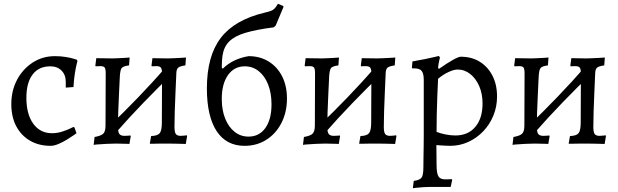

<svg xmlns="http://www.w3.org/2000/svg" viewBox="-20 -762 3282 1019"><path d="M249 12Q186 12 139 -15.5Q92 -43 66 -92.5Q40 -142 40 -209Q40 -281 70.5 -338.5Q101 -396 153.5 -430Q206 -464 271 -464Q303 -464 329.5 -459.5Q356 -455 372 -450Q388 -445 388 -445L391 -438Q391 -438 386.5 -420Q382 -402 377 -370.5Q372 -339 370 -300L329 -297V-328Q329 -365 306.5 -387.5Q284 -410 247 -410Q186 -410 153 -366.5Q120 -323 120 -243Q120 -156 156.5 -105.5Q193 -55 256 -55Q284 -55 310 -63.5Q336 -72 352.5 -80Q369 -88 369 -88L375 -86L386 -55Q386 -55 372 -45Q358 -35 336 -21.5Q314 -8 290.5 2Q267 12 249 12Z M596 -59 563 -95Q640 -169 715 -247Q790 -325 861 -406L894 -370Q817 -295 742 -217.5Q667 -140 596 -59ZM477 7 482 -35Q517 -41 528.5 -53Q540 -65 540 -95L541 -373Q541 -396 535.5 -403.5Q530 -411 513 -411Q506 -411 497 -410.5Q488 -410 488 -410L486 -414L491 -453Q491 -453 506.5 -453Q522 -453 542.5 -452.5Q563 -452 578 -452Q590 -452 605.5 -453Q621 -454 635.5 -454.5Q650 -455 659 -456Q668 -457 668 -457L665 -415Q634 -411 626 -401Q618 -391 616 -357Q614 -313 611.5 -262.5Q609 -212 607.5 -166Q606 -120 606 -89Q606 -61 613.5 -51Q621 -41 641 -41Q651 -41 661.5 -42Q672 -43 672 -43L674 -40L667 2Q667 2 659.5 1.5Q652 1 641 1Q630 1 618 0.5Q606 0 596 0Q573 0 545.5 1.5Q518 3 498 4.5Q478 6 477 7ZM966 2Q966 2 949 1.5Q932 1 909 0.5Q886 0 867 0Q857 0 841.5 0Q826 0 810.5 0.5Q795 1 785 1Q775 1 775 1L782 -40Q816 -41 827.5 -55Q839 -69 839 -112L840 -373Q840 -396 833.5 -403.5Q827 -411 810 -411Q804 -411 795 -410.5Q786 -410 786 -410L784 -414L789 -453Q789 -453 803.5 -453Q818 -453 837.5 -452.5Q857 -452 870 -452Q884 -452 900.5 -453Q917 -454 932.5 -454.5Q948 -455 957.5 -456Q967 -457 967 -457L964 -415Q936 -411 926.5 -403.5Q917 -396 916 -376Q914 -329 911.5 -274.5Q909 -220 907.5 -171Q906 -122 906 -89Q906 -61 913 -51Q920 -41 939 -41Q950 -41 960.5 -42.5Q971 -44 971 -44L973 -40Z M1278 12Q1181 12 1129.5 -66.5Q1078 -145 1078 -293Q1078 -464 1151.5 -560.5Q1225 -657 1385 -695Q1407 -700 1418.5 -704.5Q1430 -709 1438 -717.5Q1446 -726 1455 -742L1483 -730L1485 -726L1443 -626L1433 -617Q1340 -605 1283 -588Q1226 -571 1197 -542.5Q1168 -514 1161 -467Q1154 -420 1160 -347L1145 -407L1163 -398Q1214 -449 1299 -464Q1360 -464 1406 -435.5Q1452 -407 1477.5 -356.5Q1503 -306 1503 -239Q1503 -167 1474 -110Q1445 -53 1394 -20.5Q1343 12 1278 12ZM1299 -37Q1356 -37 1388.5 -83Q1421 -129 1421 -208Q1421 -268 1403 -313.5Q1385 -359 1353 -384.5Q1321 -410 1279 -410Q1223 -410 1190 -363.5Q1157 -317 1157 -237Q1157 -178 1175 -133Q1193 -88 1225 -62.5Q1257 -37 1299 -37Z M1707 -59 1674 -95Q1751 -169 1826 -247Q1901 -325 1972 -406L2005 -370Q1928 -295 1853 -217.5Q1778 -140 1707 -59ZM1588 7 1593 -35Q1628 -41 1639.5 -53Q1651 -65 1651 -95L1652 -373Q1652 -396 1646.5 -403.5Q1641 -411 1624 -411Q1617 -411 1608 -410.5Q1599 -410 1599 -410L1597 -414L1602 -453Q1602 -453 1617.5 -453Q1633 -453 1653.5 -452.5Q1674 -452 1689 -452Q1701 -452 1716.5 -453Q1732 -454 1746.5 -454.5Q1761 -455 1770 -456Q1779 -457 1779 -457L1776 -415Q1745 -411 1737 -401Q1729 -391 1727 -357Q1725 -313 1722.5 -262.5Q1720 -212 1718.5 -166Q1717 -120 1717 -89Q1717 -61 1724.5 -51Q1732 -41 1752 -41Q1762 -41 1772.5 -42Q1783 -43 1783 -43L1785 -40L1778 2Q1778 2 1770.5 1.5Q1763 1 1752 1Q1741 1 1729 0.5Q1717 0 1707 0Q1684 0 1656.5 1.5Q1629 3 1609 4.5Q1589 6 1588 7ZM2077 2Q2077 2 2060 1.5Q2043 1 2020 0.5Q1997 0 1978 0Q1968 0 1952.5 0Q1937 0 1921.5 0.5Q1906 1 1896 1Q1886 1 1886 1L1893 -40Q1927 -41 1938.5 -55Q1950 -69 1950 -112L1951 -373Q1951 -396 1944.5 -403.5Q1938 -411 1921 -411Q1915 -411 1906 -410.5Q1897 -410 1897 -410L1895 -414L1900 -453Q1900 -453 1914.5 -453Q1929 -453 1948.5 -452.5Q1968 -452 1981 -452Q1995 -452 2011.5 -453Q2028 -454 2043.5 -454.5Q2059 -455 2068.5 -456Q2078 -457 2078 -457L2075 -415Q2047 -411 2037.5 -403.5Q2028 -396 2027 -376Q2025 -329 2022.5 -274.5Q2020 -220 2018.5 -171Q2017 -122 2017 -89Q2017 -61 2024 -51Q2031 -41 2050 -41Q2061 -41 2071.5 -42.5Q2082 -44 2082 -44L2084 -40Z M2171 237 2176 198Q2208 194 2217.5 180.5Q2227 167 2227 126Q2227 110 2227.5 79Q2228 48 2228.5 14.5Q2229 -19 2229 -40V-338Q2229 -372 2218 -385.5Q2207 -399 2180 -399H2169L2166 -403L2169 -436Q2204 -442 2236 -448.5Q2268 -455 2288.5 -460Q2309 -465 2309 -465L2315 -457Q2315 -457 2311 -440Q2307 -423 2305 -403L2309 -396Q2353 -427 2383.5 -444Q2414 -461 2425 -461Q2483 -461 2526 -434.5Q2569 -408 2593.5 -360.5Q2618 -313 2618 -250Q2618 -196 2598.5 -148.5Q2579 -101 2544.5 -65Q2510 -29 2465 -8.5Q2420 12 2369 12Q2357 12 2340 11Q2323 10 2309.5 9Q2296 8 2296 8Q2296 33 2296.5 59Q2297 85 2297 111Q2297 157 2306.5 173.5Q2316 190 2344 190Q2352 190 2361 189.5Q2370 189 2378 189L2380 192L2372 230Q2360 230 2348 230Q2336 230 2324.5 230Q2313 230 2301 230Q2289 230 2277 230Q2249 230 2224.5 231.5Q2200 233 2185.5 235Q2171 237 2171 237ZM2397 -43Q2464 -43 2502.5 -88.5Q2541 -134 2541 -213Q2541 -264 2523.5 -304.5Q2506 -345 2476 -369Q2446 -393 2409 -393Q2389 -393 2360 -379.5Q2331 -366 2305 -344Q2303 -303 2301 -254Q2299 -205 2298 -155Q2297 -105 2297 -62Q2317 -54 2344.5 -48.5Q2372 -43 2397 -43Z M2819 -59 2786 -95Q2863 -169 2938 -247Q3013 -325 3084 -406L3117 -370Q3040 -295 2965 -217.5Q2890 -140 2819 -59ZM2700 7 2705 -35Q2740 -41 2751.5 -53Q2763 -65 2763 -95L2764 -373Q2764 -396 2758.5 -403.5Q2753 -411 2736 -411Q2729 -411 2720 -410.5Q2711 -410 2711 -410L2709 -414L2714 -453Q2714 -453 2729.5 -453Q2745 -453 2765.5 -452.5Q2786 -452 2801 -452Q2813 -452 2828.5 -453Q2844 -454 2858.5 -454.5Q2873 -455 2882 -456Q2891 -457 2891 -457L2888 -415Q2857 -411 2849 -401Q2841 -391 2839 -357Q2837 -313 2834.5 -262.5Q2832 -212 2830.5 -166Q2829 -120 2829 -89Q2829 -61 2836.5 -51Q2844 -41 2864 -41Q2874 -41 2884.5 -42Q2895 -43 2895 -43L2897 -40L2890 2Q2890 2 2882.5 1.5Q2875 1 2864 1Q2853 1 2841 0.5Q2829 0 2819 0Q2796 0 2768.5 1.5Q2741 3 2721 4.5Q2701 6 2700 7ZM3189 2Q3189 2 3172 1.5Q3155 1 3132 0.5Q3109 0 3090 0Q3080 0 3064.5 0Q3049 0 3033.5 0.5Q3018 1 3008 1Q2998 1 2998 1L3005 -40Q3039 -41 3050.5 -55Q3062 -69 3062 -112L3063 -373Q3063 -396 3056.5 -403.5Q3050 -411 3033 -411Q3027 -411 3018 -410.5Q3009 -410 3009 -410L3007 -414L3012 -453Q3012 -453 3026.5 -453Q3041 -453 3060.5 -452.5Q3080 -452 3093 -452Q3107 -452 3123.5 -453Q3140 -454 3155.5 -454.5Q3171 -455 3180.5 -456Q3190 -457 3190 -457L3187 -415Q3159 -411 3149.5 -403.5Q3140 -396 3139 -376Q3137 -329 3134.5 -274.5Q3132 -220 3130.5 -171Q3129 -122 3129 -89Q3129 -61 3136 -51Q3143 -41 3162 -41Q3173 -41 3183.5 -42.5Q3194 -44 3194 -44L3196 -40Z"/></svg>

Font: Alegreya
Style: Regular
Weight: 400
Designer: Juan Pablo del Peral
Foundry: Huerta Tipografica
Version: Version 2.009